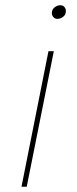

<svg xmlns="http://www.w3.org/2000/svg" viewBox="-20 -713 295 733"><path d="M199.5 -641Q189.5 -641 183.8 -647.8Q178 -654.5 178 -663Q178 -677 188.5 -685Q199 -693 210.5 -693Q220.5 -693 226 -686.2Q231.5 -679.5 231.5 -671Q231.5 -657 221.2 -649Q211 -641 199.5 -641ZM82 0H62L165 -517.5H185.5Z"/></svg>

Font: Argentum Sans Thin
Style: Italic
Weight: 100
Italic angle: -11°
Designer: Julieta Ulanovsky (font), Cristiano Sobral (main changes and remaster)
Foundry: Julieta Ulanovsky (font), Cristiano Sobral (main changes and remaster)
Version: Version 2.007;June 15, 2022;FontCreator 14.0.0.2814 64-bit; 